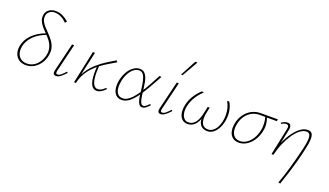

<svg xmlns="http://www.w3.org/2000/svg" viewBox="-86 -1335 3849 2249"><g transform="rotate(20 1839.0 -211.0)"><path d="M189 5Q149 5 118.5 -10Q88 -25 69.5 -51.5Q51 -78 45 -113.5Q39 -149 48 -190Q56 -226 72.5 -257.5Q89 -289 114 -316Q139 -343 169 -365Q199 -387 232.5 -403.5Q266 -420 301 -430L308 -414Q253 -397 203.5 -364.5Q154 -332 120 -287Q86 -242 74 -188Q65 -139 76 -100.5Q87 -62 117.5 -39.5Q148 -17 194 -17Q242 -17 279.5 -40Q317 -63 343 -102.5Q369 -142 379 -189Q390 -243 377.5 -284.5Q365 -326 340 -360Q315 -394 284 -424.5Q253 -455 227 -485.5Q201 -516 188 -550.5Q175 -585 184 -628Q193 -666 226 -688.5Q259 -711 304 -711Q353 -711 392.5 -692Q432 -673 469 -641L451 -618Q430 -640 406.5 -656Q383 -672 357 -681.5Q331 -691 300 -691Q264 -691 238.5 -671.5Q213 -652 207 -626Q199 -587 213 -555Q227 -523 254 -493.5Q281 -464 311 -433.5Q341 -403 367 -367.5Q393 -332 404.5 -288.5Q416 -245 404 -188Q393 -133 362 -89.5Q331 -46 287 -20.5Q243 5 189 5Z M565 4Q550 4 540.5 -3Q531 -10 529.5 -23Q528 -36 532 -56L617 -408H643L559 -59Q555 -40 558 -29.5Q561 -19 576 -19Q597 -19 620 -38.5Q643 -58 671 -89L683 -77Q650 -40 620.5 -18Q591 4 565 4Z M799 0Q817 -87 858.5 -151Q900 -215 954 -263Q1008 -311 1065 -347Q1122 -383 1171 -412L1186 -393Q1150 -371 1106 -345.5Q1062 -320 1017 -288Q972 -256 931 -214.5Q890 -173 859.5 -120.5Q829 -68 814 0ZM790 0 877 -408H903L812 0ZM1070 4Q1037 4 1014 -23Q991 -50 982 -110Q973 -170 980 -270L1001 -285Q994 -185 1002 -127Q1010 -69 1029.5 -44Q1049 -19 1076 -19Q1098 -19 1116.5 -29Q1135 -39 1148.5 -50.5Q1162 -62 1168 -68L1180 -56Q1157 -32 1129.5 -14Q1102 4 1070 4Z M1382 4Q1337 4 1310 -23Q1283 -50 1275 -97Q1267 -144 1278 -203Q1291 -263 1318.5 -310.5Q1346 -358 1384 -385Q1422 -412 1463 -412Q1495 -412 1515.5 -396Q1536 -380 1549 -352Q1562 -324 1569.5 -286.5Q1577 -249 1582 -206Q1588 -159 1593.5 -115.5Q1599 -72 1611.5 -45Q1624 -18 1645 -18Q1664 -18 1681.5 -33.5Q1699 -49 1716 -66L1728 -55Q1709 -34 1686 -15Q1663 4 1638 4Q1615 4 1601 -14.5Q1587 -33 1579 -63Q1571 -93 1566.5 -129.5Q1562 -166 1558 -200Q1552 -254 1541.5 -297.5Q1531 -341 1512.5 -366.5Q1494 -392 1459 -392Q1427 -392 1395 -367.5Q1363 -343 1339.5 -300Q1316 -257 1305 -201Q1295 -151 1300 -109Q1305 -67 1327 -42.5Q1349 -18 1388 -18Q1416 -18 1444.5 -34Q1473 -50 1502.5 -82Q1532 -114 1564 -162Q1596 -210 1631.5 -273Q1667 -336 1708 -414L1730 -406Q1687 -328 1650.5 -264Q1614 -200 1580.5 -150Q1547 -100 1515.5 -66Q1484 -32 1451 -14Q1418 4 1382 4Z M1870 4Q1855 4 1845.5 -3Q1836 -10 1834.5 -23Q1833 -36 1837 -56L1922 -408H1948L1864 -59Q1860 -40 1863 -29.5Q1866 -19 1881 -19Q1902 -19 1925 -38.5Q1948 -58 1976 -89L1988 -77Q1955 -40 1925.5 -18Q1896 4 1870 4ZM1937 -513 2042 -711H2070L1957 -513Z M2203 5Q2162 5 2134.5 -21Q2107 -47 2099 -93Q2091 -139 2104 -199Q2118 -261 2152.5 -315Q2187 -369 2234 -412L2260 -407Q2211 -363 2177.5 -309Q2144 -255 2130 -196Q2118 -145 2124.5 -104.5Q2131 -64 2152.5 -40.5Q2174 -17 2207 -17Q2243 -17 2268 -35.5Q2293 -54 2309 -83.5Q2325 -113 2334 -145.5Q2343 -178 2348 -205L2360 -264H2385L2372 -203Q2359 -143 2364 -101.5Q2369 -60 2391.5 -38.5Q2414 -17 2452 -17Q2485 -17 2512 -37Q2539 -57 2558 -92Q2577 -127 2585 -171Q2593 -209 2592.5 -249.5Q2592 -290 2582 -330.5Q2572 -371 2550 -407L2576 -410Q2608 -357 2615.5 -293.5Q2623 -230 2610 -172Q2600 -123 2577.5 -83Q2555 -43 2523 -19Q2491 5 2452 5Q2391 5 2362 -35Q2333 -75 2342 -143L2352 -142Q2330 -67 2293 -31Q2256 5 2203 5Z M2843 5Q2795 5 2764 -20.5Q2733 -46 2723 -91Q2713 -136 2724 -194Q2738 -258 2772.5 -306Q2807 -354 2858 -381Q2909 -408 2971 -408H3183L3177 -384Q3114 -384 3056.5 -384.5Q2999 -385 2966 -385Q2912 -385 2868 -361.5Q2824 -338 2793.5 -295.5Q2763 -253 2751 -195Q2734 -113 2761.5 -65Q2789 -17 2849 -17Q2895 -17 2933.5 -43.5Q2972 -70 3000 -115Q3028 -160 3039 -216Q3045 -240 3046.5 -265Q3048 -290 3046.5 -313Q3045 -336 3041 -356.5Q3037 -377 3031 -392L3049 -398Q3059 -376 3066 -347.5Q3073 -319 3074 -285.5Q3075 -252 3065 -212Q3055 -167 3034.5 -127.5Q3014 -88 2984.5 -58.5Q2955 -29 2919 -12Q2883 5 2843 5Z M3441 284Q3462 226 3480 170Q3498 114 3514 57.5Q3530 1 3545.5 -59Q3561 -119 3577 -185Q3596 -265 3597.5 -309Q3599 -353 3586 -371Q3573 -389 3548 -389Q3510 -389 3469.5 -358.5Q3429 -328 3392 -274Q3355 -220 3324.5 -150Q3294 -80 3275 0H3255Q3277 -89 3310.5 -164.5Q3344 -240 3385 -295.5Q3426 -351 3469.5 -381.5Q3513 -412 3556 -412Q3593 -412 3609 -389.5Q3625 -367 3623.5 -317.5Q3622 -268 3603 -186Q3584 -102 3563 -24.5Q3542 53 3518 129.5Q3494 206 3465 289ZM3251 0 3321 -333Q3323 -342 3324.5 -355.5Q3326 -369 3320 -380Q3314 -391 3293 -391Q3281 -391 3265 -385.5Q3249 -380 3236 -370L3228 -382Q3244 -396 3265 -404Q3286 -412 3304 -412Q3330 -412 3339.5 -398Q3349 -384 3349 -365Q3349 -346 3345 -332L3275 0Z"/></g></svg>

Font: Ysabeau Infant Thin
Style: Italic
Weight: 250
Italic angle: -12°
Designer: Christian Thalmann (Catharsis Fonts)
Version: Version 2.001;gftools[0.9.30]; featfreeze: ss01,ss02,lnum